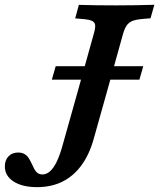

<svg xmlns="http://www.w3.org/2000/svg" viewBox="-190 -591 666 804"><path d="M160.2 -511 124.9 -514.1 140.2 -570.6Q207.1 -568.5 296.4 -568.5H297.9H299.7Q375 -568.5 456.4 -571L440.3 -514.5L404.6 -511.4Q377.8 -508.9 363.3 -502.7Q348.7 -496.5 339.8 -483.4Q331 -470.3 324.1 -445.2L256.4 -201.6H133.7L201.5 -445.2Q209.2 -470.7 208.6 -483.6Q208 -496.5 197.1 -502.5Q186.2 -508.6 160.2 -511ZM-169.7 105.9Q-169.7 79.6 -154.4 63.7Q-139.2 47.7 -113.9 47.7Q-97.6 47.7 -86.6 54.6Q-75.6 61.5 -69.5 71.4Q-63.4 81.3 -55.7 97.5Q-46.8 118.5 -37.7 129Q-28.6 139.5 -12 139.5Q4.6 139.5 19.5 126.2Q34.5 113 47.6 85.9Q60.7 58.9 72 17.7L133.7 -201.6H256.4L202.7 -10.5Q184.2 56.3 150.7 101.7Q117.3 147.1 70.7 169.9Q24 192.7 -34.5 192.7Q-96.2 192.7 -133 169.1Q-169.7 145.5 -169.7 105.9ZM43.2 -313.7H409.9L393.8 -257.3H27Z"/></svg>

Font: Playfair Micro SmCond SmLight
Style: Italic
Weight: 360
Width: 4
Italic angle: -15.6°
Designer: Claus Eggers Sørensen
Foundry: Claus Eggers Sørensen
Version: Version 2.203;Glyphs 3.3 (3326)